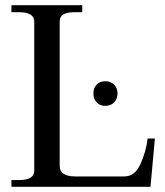

<svg xmlns="http://www.w3.org/2000/svg" viewBox="-20 -720 637 740"><path d="M24 -26H53Q112 -26 112 -62V-637Q112 -673 53 -673H24V-700H297V-673H268Q239 -673 224.5 -664.5Q210 -656 210 -637V-81Q210 -40 270 -40H459Q500 -40 521.5 -88Q543 -136 549 -186H577L560 0H24ZM340 -360Q340 -381 352.5 -394Q365 -407 386 -407Q407 -407 420 -393.5Q433 -380 433 -360Q433 -339 420 -325.5Q407 -312 386 -312Q365 -312 352.5 -325.5Q340 -339 340 -360Z"/></svg>

Font: TavirajRegular
Style: Regular
Weight: 400
Designer: Katatrad Team
Foundry: CadsonDemak
Version: Version 1.001